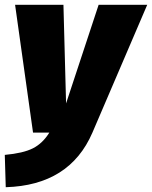

<svg xmlns="http://www.w3.org/2000/svg" viewBox="-41 -554 635 802"><path d="M345 0Q250 220 -17 228L-21 93Q56 86 96.5 65.5Q137 45 165 0H97L22 -534H224L235 -122L371 -534H574Z"/></svg>

Font: Fira Sans Black
Style: Italic
Weight: 900
Italic angle: -8°
Designer: Carrois Corporate & Edenspiekermann AG
Foundry: Carrois Corporate GbR & Edenspiekermann AG
Version: Version 4.203